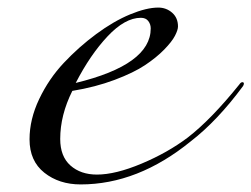

<svg xmlns="http://www.w3.org/2000/svg" viewBox="-20 -471 664 507"><path d="M180 -252Q378 -300 378 -396Q378 -407 371.5 -415.5Q365 -424 352 -424Q310 -424 264 -375Q218 -326 180 -252ZM193 16Q136 16 97 -15Q58 -46 58 -103Q58 -156 83.5 -209.5Q109 -263 148.5 -305Q188 -347 234 -381Q280 -415 323.5 -433Q367 -451 398 -451Q419 -451 434.5 -437.5Q450 -424 450 -401Q450 -392 442 -376.5Q434 -361 413.5 -340Q393 -319 363 -299Q333 -279 282.5 -260Q232 -241 171 -231Q139 -167 139 -104Q139 -58 166 -34Q193 -10 236 -10Q285 -10 354 -39Q423 -68 476 -108Q538 -156 612 -248Q616 -254 620 -254Q624 -254 624 -250Q624 -248 622 -244Q554 -152 484 -98Q344 16 193 16Z"/></svg>

Font: Miama Nueva
Style: Medium
Weight: 400
Italic angle: -28°
Version: Version 1.0